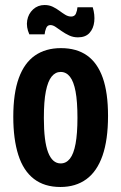

<svg xmlns="http://www.w3.org/2000/svg" viewBox="-20 -733 484 766"><path d="M221 13Q157 13 115 -19.5Q73 -52 53 -115Q33 -178 33 -267Q33 -361 55 -421.5Q77 -482 119.5 -511.5Q162 -541 223 -541Q286 -541 327.5 -511.5Q369 -482 390 -422.5Q411 -363 411 -271Q411 -175 389 -112Q367 -49 324.5 -18Q282 13 221 13ZM222 -81Q244 -81 259 -100Q274 -119 281.5 -159.5Q289 -200 289 -263Q289 -328 281.5 -368Q274 -408 259 -427Q244 -446 222 -446Q201 -446 186 -427.5Q171 -409 163 -369Q155 -329 155 -262Q155 -169 172 -125Q189 -81 222 -81ZM291 -584Q272 -584 256 -591.5Q240 -599 226.5 -608.5Q213 -618 202 -625.5Q191 -633 181 -633Q169 -633 164 -620.5Q159 -608 158 -596H97Q84 -625 88.5 -651.5Q93 -678 112 -695.5Q131 -713 158 -713Q176 -713 190.5 -706Q205 -699 217 -690Q229 -681 240.5 -674Q252 -667 264 -667Q278 -667 283 -679Q288 -691 289 -704H350Q359 -674 356 -646.5Q353 -619 337 -601.5Q321 -584 291 -584Z"/></svg>

Font: Bricolage Grotesque 24pt Condensed SemiBold
Style: Regular
Weight: 600
Width: 3
Designer: Mathieu Triay
Foundry: Atelier Triay
Version: Version 1.001;gftools[0.9.33.dev8+g029e19f]